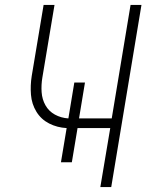

<svg xmlns="http://www.w3.org/2000/svg" viewBox="-20 -755 616 775"><path d="M385 0H429L551 -735H507L431 -277H299L323 -422H280L256 -277Q226 -279 201.5 -292.5Q177 -306 163.5 -330Q150 -354 148 -383Q146 -412 151 -442L200 -735H156L108 -448Q102 -410 105 -372.5Q108 -335 127 -304Q146 -273 178.5 -256.5Q211 -240 249 -238L226 -100H270L293 -238H425Z"/></svg>

Font: Iosevka Sparkle Extralight
Style: Italic
Weight: 200
Italic angle: -9°
Designer: Belleve Invis
Foundry: Belleve Invis
Version: Version 4.5.0; ttfautohint (v1.8.3)